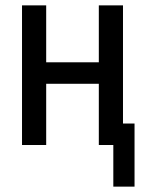

<svg xmlns="http://www.w3.org/2000/svg" viewBox="-20 -540 540 715"><path d="M402 155V0H348V-228H152V0H62V-520H152V-308H348V-520H438V-80H481V155Z"/></svg>

Font: Iosevka Fixed Medium
Style: Regular
Weight: 500
Monospace: yes
Designer: Belleve Invis
Foundry: Belleve Invis
Version: Version 32.3.0